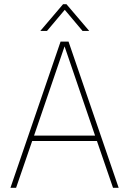

<svg xmlns="http://www.w3.org/2000/svg" viewBox="-20 -899 618 919"><path d="M282 -879H298L407 -751H375L290 -852L205 -751H173ZM30 0 270 -700H308L548 0H521L444 -224H134L57 0ZM143 -250H435L289 -677Z"/></svg>

Font: Haskoy Thin
Style: Regular
Weight: 100
Designer: Ertekin Erdin
Foundry: Ertekin Erdin
Version: Version 2.000; ttfautohint (v1.8.4.7-5d5b)